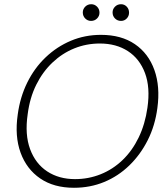

<svg xmlns="http://www.w3.org/2000/svg" viewBox="-20 -877 796 909"><path d="M330 12Q235 12 170.5 -32Q106 -76 77.5 -154Q49 -232 64 -335Q75 -417 109 -486Q143 -555 196 -605.5Q249 -656 315.5 -684Q382 -712 458 -712Q554 -712 618.5 -668Q683 -624 711 -545.5Q739 -467 725 -365Q714 -282 679.5 -213.5Q645 -145 592.5 -94Q540 -43 473.5 -15.5Q407 12 330 12ZM335 -29Q399 -29 456.5 -52Q514 -75 560 -119Q606 -163 636.5 -226Q667 -289 678 -367Q692 -463 666.5 -531Q641 -599 585.5 -635Q530 -671 453 -671Q389 -671 332 -648Q275 -625 228.5 -581Q182 -537 151.5 -475.5Q121 -414 111 -336Q97 -240 122.5 -171Q148 -102 203.5 -65.5Q259 -29 335 -29ZM411 -778Q395 -778 383.5 -789.5Q372 -801 372 -818Q372 -834 383.5 -845.5Q395 -857 412 -857Q428 -857 439.5 -845.5Q451 -834 451 -817Q451 -801 439.5 -789.5Q428 -778 411 -778ZM553 -778Q536 -778 524.5 -789.5Q513 -801 513 -818Q513 -834 524.5 -845.5Q536 -857 553 -857Q569 -857 580 -845.5Q591 -834 591 -817Q591 -801 580 -789.5Q569 -778 553 -778Z"/></svg>

Font: DM Sans 12pt ExtraLight
Style: Italic
Weight: 250
Italic angle: -10°
Version: Version 4.004;gftools[0.9.30]